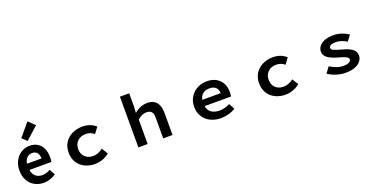

<svg xmlns="http://www.w3.org/2000/svg" viewBox="-18 -1876 5617 2842"><g transform="rotate(-20 2790.5 -455.0)"><path d="M182 -21Q117 -57 80.5 -123.5Q44 -190 44 -280Q44 -370 82 -437Q120 -504 180 -539Q240 -574 305 -574Q416 -574 477.5 -503.5Q539 -433 539 -306Q539 -264 532 -238H187Q196 -171 237.5 -135.5Q279 -100 343 -100Q406 -100 468 -138L518 -48Q475 -19 424 -2.5Q373 14 323 14Q246 14 182 -21ZM307 -460Q261 -460 227 -428.5Q193 -397 184 -337H413Q413 -395 386.5 -427.5Q360 -460 307 -460ZM234 -721 405 -924 505 -827 308 -650Z M973 -23Q900 -59 859.5 -124.5Q819 -190 819 -281Q819 -372 863 -438.5Q907 -505 980.5 -539.5Q1054 -574 1141 -574Q1206 -574 1259 -553.5Q1312 -533 1350 -497L1281 -405Q1250 -431 1218 -442Q1186 -453 1149 -453Q1068 -453 1019 -405Q970 -357 970 -281Q970 -203 1018 -156Q1066 -109 1145 -109Q1223 -109 1300 -167L1360 -72Q1313 -31 1252.5 -9.5Q1192 12 1131 12Q1045 12 973 -23Z M1816 -799H1962V-598L1956 -492Q2051 -574 2164 -574Q2256 -574 2305 -517Q2354 -460 2354 -349V0H2207V-331Q2207 -395 2180.5 -421.5Q2154 -448 2104 -448Q2032 -448 1962 -385V0H1816Z M2954 -23Q2880 -59 2838.5 -125Q2797 -191 2797 -281Q2797 -369 2839 -435.5Q2881 -502 2950 -538Q3019 -574 3097 -574Q3182 -574 3243 -541Q3304 -508 3336.5 -447.5Q3369 -387 3369 -307Q3369 -274 3362 -239H2947Q2954 -173 3005 -137Q3056 -101 3135 -101Q3217 -101 3298 -144L3346 -51Q3299 -21 3238.5 -4.5Q3178 12 3115 12Q3027 12 2954 -23ZM3099 -462Q3037 -462 2997 -429.5Q2957 -397 2946 -338H3235Q3235 -396 3200.5 -429Q3166 -462 3099 -462Z M3973 -23Q3900 -59 3859.5 -124.5Q3819 -190 3819 -281Q3819 -372 3863 -438.5Q3907 -505 3980.5 -539.5Q4054 -574 4141 -574Q4206 -574 4259 -553.5Q4312 -533 4350 -497L4281 -405Q4250 -431 4218 -442Q4186 -453 4149 -453Q4068 -453 4019 -405Q3970 -357 3970 -281Q3970 -203 4018 -156Q4066 -109 4145 -109Q4223 -109 4300 -167L4360 -72Q4313 -31 4252.5 -9.5Q4192 12 4131 12Q4045 12 3973 -23Z M4806 -73 4873 -165Q4925 -132 4976.5 -114Q5028 -96 5085 -96Q5147 -96 5175 -114Q5203 -130 5203 -155Q5203 -181 5163.5 -201Q5124 -221 5044 -241Q4992 -255 4946 -277Q4839 -325 4839 -405Q4839 -455 4870 -493.5Q4901 -532 4958.5 -553Q5016 -574 5093 -574Q5160 -574 5222 -553Q5284 -532 5331 -500L5264 -411Q5175 -465 5096 -465Q5039 -465 5013 -451.5Q4987 -438 4987 -411Q4987 -386 5023 -370Q5059 -354 5138 -332Q5240 -307 5295 -268Q5350 -229 5350 -163Q5350 -115 5319 -75Q5287 -34 5226.5 -11Q5166 12 5081 12Q5006 12 4933 -11.5Q4860 -35 4806 -73Z"/></g></svg>

Font: Merged Yaku Han JP
Style: Bold
Weight: 700
Designer: Ryoko NISHIZUKA 西塚涼子 (kana, bopomofo & ideographs); Paul D. Hunt (Latin, Greek & Cyrillic); Sandoll Communications 산돌커뮤니
Foundry: Adobe
Version: Version 2.004